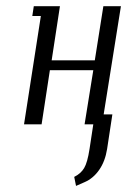

<svg xmlns="http://www.w3.org/2000/svg" viewBox="-20 -404 413 624"><path d="M58.1 0 112.8 -352.1H85L89.8 -383.8H174.8L147.9 -208H288.1L315.9 -383.8H373L316.9 -32.2H345.2L328.1 80.1Q321.8 120.1 302.5 147.9Q283.2 175.8 254.9 188L227.1 200.2L221.2 170.9Q242.7 160.2 253.4 142.3Q264.2 124.5 271 80.1L283.2 0H254.9L283.2 -175.8H142.1L115.2 0Z"/></svg>

Font: Gawaa
Style: Italic
Weight: 400
Designer: T. Christopher White
Version: Version 1.0